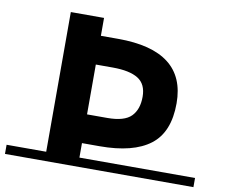

<svg xmlns="http://www.w3.org/2000/svg" viewBox="-177 -794 1039 888"><g transform="rotate(10 342.5 -349.5)"><path d="M785 -43V0H-100V-43H86V-699H242V-615H323Q641 -615 641 -368Q641 -232 561.5 -171.5Q482 -111 325 -111H242V-43ZM321 -480H242V-246H337Q417 -246 449 -278.5Q481 -311 481 -370.5Q481 -430 441 -455Q401 -480 321 -480Z"/></g></svg>

Font: Montserrat Subrayada
Style: Bold
Weight: 700
Version: Version 2.001